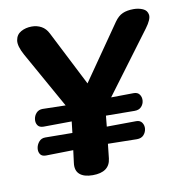

<svg xmlns="http://www.w3.org/2000/svg" viewBox="-70 -648 678 719"><g transform="rotate(-10 269.0 -289.0)"><path d="M66 -98Q50 -98 44 -108Q38 -118 40 -131Q42 -144 51 -154.5Q60 -165 75 -165L178 -164L183 -207L76 -206Q60 -206 53.5 -216Q47 -226 49 -239.5Q51 -253 60 -262.5Q69 -272 84 -272L171 -270L51 -484Q31 -520 34.5 -541.5Q38 -563 56 -573Q74 -583 97 -583Q117 -583 133.5 -574Q150 -565 160 -545L266 -337L411 -546Q425 -566 442 -573.5Q459 -581 484 -581Q503 -581 519 -574Q535 -567 537.5 -550Q540 -533 517 -502L344 -270L430 -271Q445 -271 452 -261Q459 -251 458 -238Q457 -225 448 -215Q439 -205 422 -205L313 -206L309 -165L421 -166Q436 -166 443 -155.5Q450 -145 448.5 -132Q447 -119 438 -109Q429 -99 412 -99L302 -101L296 -46Q290 5 226 5Q193 5 176.5 -9.5Q160 -24 164 -53L170 -100Z"/></g></svg>

Font: Pacifico
Style: Regular
Weight: 400
Designer: Vernon Adams
Foundry: Vernon Adams
Version: Version 3.010; ttfautohint (v1.8.4.7-5d5b)